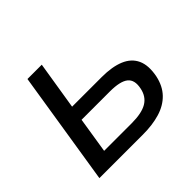

<svg xmlns="http://www.w3.org/2000/svg" viewBox="-161 -912 1119 1119"><g transform="rotate(-45 398.5 -352.5)"><path d="M74 0 186 -705H304L256 -407H500Q586 -407 642 -383.5Q698 -360 720.5 -311Q743 -262 728 -185Q714 -119 674.5 -78Q635 -37 573.5 -18.5Q512 0 432 0ZM206 -93H433Q516 -93 559 -118.5Q602 -144 613 -199Q626 -260 592.5 -287Q559 -314 474 -314H241Z"/></g></svg>

Font: Nunito Sans 7pt SemiExpanded SemiBold
Style: Italic
Weight: 600
Width: 6
Italic angle: -9°
Designer: Vernon Adams
Foundry: Vernon Adams
Version: Version 3.101;gftools[0.9.27]